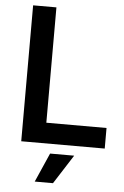

<svg xmlns="http://www.w3.org/2000/svg" viewBox="-60 -742 635 985"><g transform="rotate(5 257.5 -250.0)"><path d="M70 -700H190V-106H500V0H70ZM223 50H347L251 200H157Z"/></g></svg>

Font: Retni Sans
Style: Bold
Weight: 700
Designer: Vitaly Kuzmin
Foundry: ParaType Ltd.
Version: Version 1.00;March 2, 2019;FontCreator 11.5.0.2425 64-bit; t